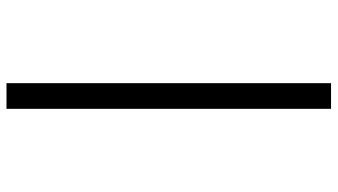

<svg xmlns="http://www.w3.org/2000/svg" viewBox="-244 -556 1039 591"><g transform="rotate(-90 275.5 -260.5)"><path d="M236 -760H315V239H236Z"/></g></svg>

Font: Noto Sans Kayah Li Medium
Style: Regular
Weight: 500
Designer: Monotype Design Team, Sérgio Martins
Foundry: Monotype Imaging Inc.
Version: Version 2.002; ttfautohint (v1.8.4.7-5d5b)